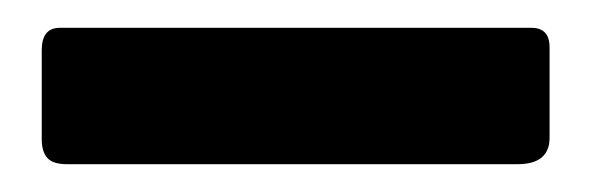

<svg xmlns="http://www.w3.org/2000/svg" viewBox="-20 -756 425 138"><path d="M375 -722V-657Q375 -638 352 -638H28Q18 -638 14 -642.5Q10 -647 10 -656V-720Q10 -736 23 -736H362Q375 -736 375 -722Z"/></svg>

Font: Libre Franklin
Style: Bold
Weight: 700
Designer: Pablo Impallari, Rodrigo Fuenzalida, Nhung Nguyen
Foundry: Impallari Type
Version: Version 3.000